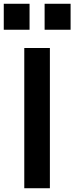

<svg xmlns="http://www.w3.org/2000/svg" viewBox="-57 -1000 395 1020"><path d="M100 -842V-980H-37V-842ZM318 -842V-980H180V-842ZM208 0V-745H72V0Z"/></svg>

Font: Plus Jakarta Sans
Style: Bold
Weight: 700
Designer: Gumpita Rahayu
Foundry: Tokotype
Version: Version 2.071;gftools[0.9.30]